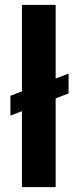

<svg xmlns="http://www.w3.org/2000/svg" viewBox="-20 -770 327 790"><path d="M209 0H70.3V-312.5L22.9 -294.4V-376L70.3 -394V-750H209V-446.8L262.2 -467.3V-385.7L209 -365.2Z"/></svg>

Font: RobotoCondensed-Bold
Style: Bold
Weight: 700
Designer: Google
Version: Version 2.001240; 2014